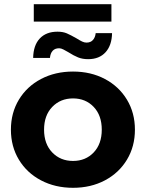

<svg xmlns="http://www.w3.org/2000/svg" viewBox="-20 -887 695 915"><path d="M32 -269Q32 -349 70 -412Q108 -475 175.5 -510.5Q243 -546 328 -546Q413 -546 480 -510.5Q547 -475 585 -412Q623 -349 623 -269Q623 -189 585 -126Q547 -63 480 -27.5Q413 8 328 8Q243 8 175.5 -27.5Q108 -63 70 -126Q32 -189 32 -269ZM465 -269Q465 -337 426.5 -377.5Q388 -418 328 -418Q268 -418 229 -377.5Q190 -337 190 -269Q190 -201 229 -160.5Q268 -120 328 -120Q388 -120 426.5 -160.5Q465 -201 465 -269ZM306 -638Q294 -645 282.5 -651Q271 -657 262 -657Q242 -657 231 -645Q220 -633 218 -611H138Q139 -671 169.5 -703.5Q200 -736 254 -736Q280 -736 298.5 -728Q317 -720 345 -704Q361 -694 371.5 -689Q382 -684 392 -684Q412 -684 423 -696.5Q434 -709 436 -729H514Q513 -671 483 -638Q453 -605 400 -605Q373 -605 352 -613.5Q331 -622 306 -638ZM141 -867H511V-784H141Z"/></svg>

Font: APTA Sans Regular
Style: Bold Italic
Weight: 700
Version: Version 7.200